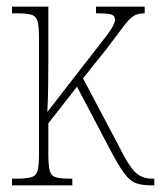

<svg xmlns="http://www.w3.org/2000/svg" viewBox="-20 -556 483 576"><path d="M16 0V-20H27Q59 -20 74 -24.5Q89 -29 93 -44.5Q97 -60 97 -95V-441Q97 -475 93 -491Q89 -507 75 -511.5Q61 -516 31 -516H16V-536H125V-373Q125 -342 124.5 -299Q124 -256 122 -220L229 -358Q281 -424 303 -453.5Q325 -483 325 -497Q325 -509 314 -512.5Q303 -516 268 -516V-536H414V-516Q393 -516 380.5 -508Q368 -500 351 -477.5Q334 -455 301 -411L229 -321L338 -115Q365 -60 385 -40Q405 -20 437 -20H443V0H434Q406 0 388 -6.5Q370 -13 353.5 -35Q337 -57 312 -104L211 -296L125 -186V-95Q125 -60 129 -44.5Q133 -29 146.5 -24.5Q160 -20 190 -20H197V0Z"/></svg>

Font: Noto Serif Condensed Thin
Style: Regular
Weight: 100
Width: 3
Designer: Monotype Design Team
Foundry: Monotype Imaging Inc.
Version: Version 2.013; ttfautohint (v1.8.4.7-5d5b)